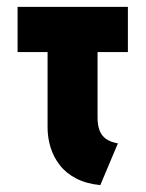

<svg xmlns="http://www.w3.org/2000/svg" viewBox="-20 -521 424 557"><path d="M263 -179V-370H351V-501H31V-370H118V-151Q118 -122 126.5 -94Q135 -66 153 -42.5Q171 -19 200.5 -3.5Q230 12 271 16L322 -105Q300 -109 287 -118.5Q274 -128 268.5 -143.5Q263 -159 263 -179Z"/></svg>

Font: Advent Pro ExtraBold
Style: Regular
Weight: 800
Designer: VivaRado, Andreas Kalpakidis
Foundry: VivaRado, Andreas Kalpakidis
Version: Version 3.000